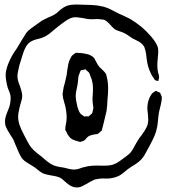

<svg xmlns="http://www.w3.org/2000/svg" viewBox="-20 -771 758 847"><path d="M663 -367Q664 -368 665 -369Q666 -370 668 -370Q670 -370 672.5 -368.5Q675 -367 676 -366Q685 -363 687 -361L689 -355Q693 -348 694 -341L693 -328Q692 -318 682 -279Q679 -266 677 -240Q675 -218 673 -209Q669 -189 661.5 -171.5Q654 -154 639 -126Q626 -101 617 -86Q608 -71 594 -59Q583 -49 562 -37L543 -24Q537 -19 526 -10Q515 -1 506 4Q485 14 464 16Q456 17 443 16.5Q430 16 421 17L402 20Q396 21 386 27Q376 31 366 38Q350 47 340.5 51.5Q331 56 319 56Q299 56 280 41Q273 36 263.5 27Q254 18 247 14Q234 7 206 3Q203 2 188.5 -0.5Q174 -3 163 -10Q156 -14 146 -22.5Q136 -31 128 -36Q121 -41 103.5 -51Q86 -61 76 -74Q65 -90 51 -126Q44 -144 38 -157L24 -179Q9 -203 5 -214Q2 -225 2 -234Q2 -251 10 -271Q18 -291 21 -299Q27 -319 27 -340Q27 -350 23 -361.5Q19 -373 14 -384Q5 -418 5 -441Q5 -463 19 -496Q33 -529 52 -554Q68 -580 73 -589Q78 -596 84.5 -607.5Q91 -619 96 -626Q104 -636 115.5 -644.5Q127 -653 130 -655L165 -680L193 -694Q204 -698 219 -706Q230 -712 242 -724Q250 -731 259 -737Q268 -743 277 -746Q293 -751 317 -751L354 -750Q359 -750 385 -749Q411 -748 435 -742Q451 -738 469 -729Q487 -720 504 -711Q513 -707 528.5 -700Q544 -693 555 -687Q577 -674 602 -654Q628 -632 649.5 -606.5Q671 -581 677 -560Q678 -555 678 -544Q678 -534 676 -514Q674 -494 674 -483Q674 -464 678 -449Q679 -446 680.5 -440.5Q682 -435 682 -431Q682 -427 680 -421Q680 -419 679.5 -417Q679 -415 678 -414Q677 -413 673.5 -414.5Q670 -416 668 -416Q667 -417 665.5 -417Q664 -417 663 -418L659 -425Q651 -435 647 -444Q631 -475 627 -512Q625 -539 619 -556Q617 -565 614 -568Q612 -571 609 -574.5Q606 -578 602 -581Q595 -587 583 -592.5Q571 -598 564 -602Q559 -605 548 -613Q537 -621 528 -625Q520 -629 507.5 -633Q495 -637 488 -641Q480 -646 467 -661Q452 -678 441 -683Q435 -685 431 -685Q417 -687 411 -687L383 -686Q367 -686 347 -691Q323 -695 311 -695Q293 -695 268.5 -678Q244 -661 224.5 -644.5Q205 -628 200 -624Q184 -611 162 -603Q156 -601 143 -598Q130 -595 120.5 -590Q111 -585 104 -578Q90 -563 80 -530L65 -481Q57 -449 57 -434Q57 -417 68 -391Q78 -363 78 -348Q78 -336 73.5 -322.5Q69 -309 68 -304Q60 -272 60 -256Q60 -237 67 -217.5Q74 -198 88 -172Q91 -167 99.5 -150Q108 -133 118 -120Q128 -108 143.5 -95.5Q159 -83 166 -78Q178 -67 191.5 -56.5Q205 -46 218 -41Q229 -37 243 -34.5Q257 -32 264 -31Q268 -30 282 -26.5Q296 -23 307 -23Q318 -23 329.5 -27Q341 -31 344 -32Q369 -39 388 -40Q404 -41 416.5 -40.5Q429 -40 437 -40Q463 -40 479 -45Q494 -50 507.5 -60Q521 -70 524 -72Q528 -75 537.5 -82Q547 -89 552 -94Q563 -105 575 -129L587 -150Q594 -162 605 -175Q620 -196 627 -210.5Q634 -225 634 -244Q634 -254 632.5 -267.5Q631 -281 630 -290Q630 -334 653 -361ZM449 -441Q450 -438 450.5 -433.5Q451 -429 452 -427Q457 -408 457 -379Q457 -355 454 -331Q454 -325 453 -309.5Q452 -294 450 -281Q450 -279 444 -256L439 -235L433 -211Q430 -198 429 -195Q427 -193 425.5 -192Q424 -191 423 -190Q421 -188 417.5 -185Q414 -182 412 -181Q407 -178 395 -178Q381 -175 373 -171Q368 -169 362.5 -162.5Q357 -156 354 -153Q352 -151 347 -149.5Q342 -148 340 -147L335 -145Q331 -145 328 -146Q325 -147 323 -148Q304 -152 292 -161Q280 -172 273 -189Q269 -195 268 -199V-201Q268 -213 271 -225Q272 -230 273 -236.5Q274 -243 274 -252Q274 -271 271 -287Q270 -297 264 -317Q257 -339 256 -355Q256 -359 258 -369Q259 -383 267 -409L274 -440L277 -463Q278 -467 280.5 -483.5Q283 -500 291 -514Q292 -516 293.5 -519.5Q295 -523 297 -525L307 -533L314 -538H318Q326 -538 336 -537Q346 -536 351 -535Q355 -534 363 -532.5Q371 -531 377 -528Q381 -526 386 -523Q391 -520 394 -516Q397 -513 398 -510.5Q399 -508 400 -506Q412 -482 421 -473Q429 -466 437.5 -457.5Q446 -449 449 -441ZM379 -435Q378 -438 376.5 -442.5Q375 -447 373 -450Q370 -454 367 -456Q364 -458 362 -460L358 -465H357Q354 -465 345 -462Q338 -462 337 -461Q336 -460 334.5 -457Q333 -454 333 -453Q327 -438 326 -433Q324 -409 322 -397Q321 -390 317.5 -375Q314 -360 314 -348Q314 -330 322 -298Q329 -277 334 -271Q336 -268 340.5 -265Q345 -262 347 -261Q351 -257 351 -257L360 -258Q362 -258 366 -257.5Q370 -257 372 -258Q372 -258 376 -262Q378 -264 382 -267Q386 -270 387 -273L389 -281L392 -295Q392 -296 389 -317L388 -337Q388 -346 390 -368Q392 -408 379 -435Z"/></svg>

Font: Rubik-Burned
Style: Regular
Weight: 400
Designer: NaN (generative design), Hubert & Fischer (Rubik source font outlines)
Foundry: NaN, Hubert & Fischer
Version: Version 1.000